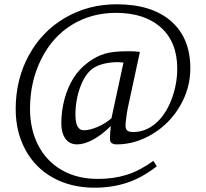

<svg xmlns="http://www.w3.org/2000/svg" viewBox="-20 -686 961 896"><path d="M711.9 89.8Q643.1 143.6 573 166.7Q502.9 189.9 421.9 189.9Q312 189.9 228.3 143.8Q144.5 97.7 98.9 13.7Q53.2 -70.3 53.2 -176.8Q53.2 -315.4 114.5 -427.7Q175.8 -540 283.9 -603Q392.1 -666 523.9 -666Q688 -666 778.1 -587.4Q868.2 -508.8 868.2 -367.2Q868.2 -274.4 820.8 -192.6Q773.4 -110.8 692.9 -61.5Q612.3 -12.2 524.9 -12.2Q493.2 -12.2 493.2 -37.1Q493.2 -61.5 497.1 -98.1Q454.6 -55.7 413.6 -33.9Q372.6 -12.2 339.8 -12.2Q304.7 -12.2 285.4 -38.8Q266.1 -65.4 266.1 -109.9Q266.1 -168 281 -223.4Q295.9 -278.8 323 -321.8Q350.1 -364.7 390.9 -394.8Q431.6 -424.8 470.7 -435.8Q509.8 -446.8 573.2 -446.8H590.8Q609.4 -446.8 632.8 -443.8L577.1 -185.1Q573.2 -168 569.6 -140.1Q565.9 -112.3 565.9 -100.1Q565.9 -82 575 -75.9Q584 -69.8 602.1 -69.8Q658.7 -69.8 705.6 -109.6Q752.4 -149.4 779.8 -220.2Q807.1 -291 807.1 -366.2Q807.1 -489.3 731 -557.6Q654.8 -626 521 -626Q407.2 -626 316.2 -570.6Q225.1 -515.1 172.6 -410.4Q120.1 -305.7 120.1 -178.2Q120.1 -83 158 -8.8Q195.8 65.4 267.6 107.2Q339.4 148.9 437 148.9Q509.3 148.9 570.1 130.1Q630.9 111.3 695.8 64.9ZM556.2 -394 532.2 -396Q468.8 -396 426 -374.3Q383.3 -352.5 357.7 -288.1Q332 -223.6 332 -150.9Q332 -78.1 371.1 -78.1Q398.4 -78.1 434.3 -93.3Q470.2 -108.4 500 -133.8Z"/></svg>

Font: Tinos
Style: Regular
Weight: 400
Designer: Steve Matteson
Foundry: Monotype Imaging Inc.
Version: Version 1.23